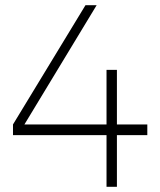

<svg xmlns="http://www.w3.org/2000/svg" viewBox="-20 -719 616 739"><path d="M547 -240H430V-450H390V-240H74L352 -699H309L30 -240V-199H390V0H430V-199H547Z"/></svg>

Font: Montserrat arm ExtraLight
Style: Regular
Weight: 275
Designer: Julieta Ulanovsky
Foundry: Julieta Ulanovsky
Version: Version 6.000;PS 006.000;hotconv 1.0.88;makeotf.lib2.5.64775